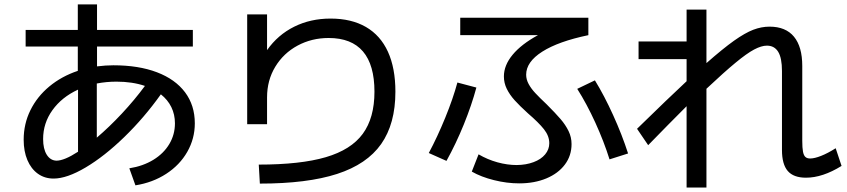

<svg xmlns="http://www.w3.org/2000/svg" viewBox="-20 -795 3790 859"><path d="M94.7 -661.1H328.1V-775.4H414.1V-661.1H842.8V-586.9H414.1V-498Q453.1 -502.9 487.3 -502.9Q600.1 -502.9 682.1 -471.7Q764.2 -440.4 807.9 -382.1Q851.6 -323.7 851.6 -243.2Q851.6 -174.8 817.9 -115.7Q784.2 -56.6 723.6 -17.3Q663.1 22 585.9 34.2L558.6 -42Q620.1 -51.8 666.3 -80.1Q712.4 -108.4 737.5 -150.6Q762.7 -192.9 762.7 -243.2Q762.7 -282.7 746.6 -315.7Q730.5 -348.6 699.7 -373Q625 -268.1 536.1 -181.9Q447.3 -95.7 363.3 -45.9Q279.3 3.9 219.7 3.9Q179.7 3.9 149.4 -17.8Q119.1 -39.6 102.5 -78.9Q85.9 -118.2 85.9 -169.9Q85.9 -240.7 116 -301.8Q146 -362.8 200.7 -408.2Q255.4 -453.6 328.1 -478V-586.9H94.7ZM232.4 -76.2Q267.6 -76.2 329.1 -116.2V-394Q256.3 -360.4 214.6 -302.2Q172.9 -244.1 172.9 -172.9Q172.9 -128.9 189 -103Q205.1 -77.1 232.4 -76.2ZM628.4 -410.6Q572.3 -429.7 501 -429.7Q456.1 -429.7 413.1 -421.4V-179.2Q468.8 -226.6 525.4 -287.1Q582 -347.7 628.4 -410.6Z M1655.3 -384.8Q1655.3 -504.4 1604 -564.7Q1552.7 -625 1450.2 -625Q1374.5 -625 1311.5 -591.1Q1248.5 -557.1 1211.7 -496.6Q1174.8 -436 1174.8 -359.4V-239.3H1085.9V-730.5H1174.8V-570.8Q1223.1 -639.2 1296.1 -675.5Q1369.1 -711.9 1459 -711.9Q1552.2 -711.9 1617.2 -674.3Q1682.1 -636.7 1715.6 -563.5Q1749 -490.2 1749 -384.8Q1749 -241.2 1685.3 -150.6Q1621.6 -60.1 1488 -16.8Q1354.5 26.4 1142.6 26.4L1137.7 -58.6Q1324.7 -58.6 1437.7 -91.8Q1550.8 -125 1603 -196.3Q1655.3 -267.6 1655.3 -384.8Z M2090.8 -27.3 2121.1 -104.5Q2161.1 -81.1 2205.6 -68.8Q2250 -56.6 2292 -56.6Q2334 -57.1 2367.2 -69.6Q2400.4 -82 2418.9 -104.2Q2437.5 -126.5 2437.5 -154.3Q2437.5 -186.5 2413.8 -216.6Q2390.1 -246.6 2341.8 -288.1Q2305.2 -321.3 2282.7 -346.2Q2260.3 -371.1 2247.3 -397.5Q2234.4 -423.8 2234.4 -453.1Q2234.4 -502.9 2273.4 -550Q2312.5 -597.2 2386.7 -637.7H2039.1V-715.8H2612.3V-637.7Q2478.5 -609.9 2406.2 -564Q2334 -518.1 2334 -460.9Q2334 -439.5 2345.2 -418.9Q2356.4 -398.4 2374.8 -378.7Q2393.1 -358.9 2425.8 -328.1Q2465.8 -288.1 2488 -262.2Q2510.3 -236.3 2523.7 -208.7Q2537.1 -181.2 2537.1 -150.4Q2537.1 -98.6 2507.3 -58.8Q2477.5 -19 2424.3 3.2Q2371.1 25.4 2302.7 25.4Q2248 25.4 2190.2 11Q2132.3 -3.4 2090.8 -27.3ZM2026.4 -425.8 2111.3 -403.3Q2090.3 -325.2 2055.2 -238.5Q2020 -151.9 1977.5 -75.2L1898.4 -110.4Q1937 -182.6 1971.9 -268.1Q2006.8 -353.5 2026.4 -425.8ZM2562.5 -397.5 2641.6 -435.5Q2683.6 -367.2 2723.1 -280Q2762.7 -192.9 2790 -108.4L2707 -82Q2682.1 -161.6 2643.6 -246.1Q2605 -330.6 2562.5 -397.5Z M3478.5 -124V-477.5Q3478.5 -535.2 3461.7 -563Q3444.8 -590.8 3411.1 -590.8Q3386.7 -590.8 3354 -573.5Q3321.3 -556.2 3270.8 -514.4Q3220.2 -472.7 3140.6 -397.9V43.9H3051.8V-319.8L2968.8 -236.3Q2914.1 -179.7 2879.9 -145.5L2830.1 -218.8Q2973.6 -358.9 3051.8 -431.6V-530.3H2836.9V-609.4H3051.8V-752H3140.6V-512.7Q3214.4 -577.6 3263.9 -612.8Q3313.5 -647.9 3350.1 -661.9Q3386.7 -675.8 3422.9 -675.8Q3495.1 -675.8 3532.2 -630.9Q3569.3 -585.9 3569.3 -500V-165Q3569.3 -133.3 3572.5 -116.5Q3575.7 -99.6 3583.3 -92.8Q3590.8 -85.9 3604.5 -85.9Q3624 -85.9 3653.8 -97.7Q3683.6 -109.4 3718.8 -131.8L3745.1 -52.7Q3660.2 0 3585.9 0Q3530.3 0 3504.4 -30Q3478.5 -60.1 3478.5 -124Z"/></svg>

Font: Pretendard Medium
Style: Regular
Weight: 500
Designer: Base glyphs from Inter by Rasmus Andersson; Hangeul glyphs from Noto Sans CJK(Source Han Sans) by Jang Soo-young and Kan
Foundry: Kil Hyung-jin
Version: Version 1.309